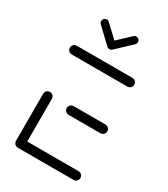

<svg xmlns="http://www.w3.org/2000/svg" viewBox="-172 -765 738 845"><g transform="rotate(30 197.0 -342.5)"><path d="M37 -22.2V-261.5Q37 -267.4 40 -272.6Q43 -277.8 48.1 -280.7Q53.3 -283.7 59.3 -283.7Q65.2 -283.7 70.4 -280.7Q75.6 -277.8 78.5 -272.6Q81.5 -267.4 81.5 -261.5V-22.2ZM364.4 -22.2Q364.4 -16.3 361.5 -11.1Q358.5 -5.9 353.3 -3Q348.1 0 342.2 0H59.3Q53.3 0 48.1 -3Q43 -5.9 40 -11.1Q37 -16.3 37 -22.2Q37 -28.1 40 -33.3Q43 -38.5 48.1 -41.5Q53.3 -44.4 59.3 -44.4H342.2Q348.1 -44.4 353.3 -41.5Q358.5 -38.5 361.5 -33.3Q364.4 -28.1 364.4 -22.2ZM158.1 -259.3Q158.1 -265.2 161.1 -270.4Q164.1 -275.6 169.3 -278.5Q174.4 -281.5 180.4 -281.5H342.2Q348.1 -281.5 353.3 -278.5Q358.5 -275.6 361.5 -270.4Q364.4 -265.2 364.4 -259.3Q364.4 -253.3 361.5 -248.1Q358.5 -243 353.3 -240Q348.1 -237 342.2 -237H180.4Q174.4 -237 169.3 -240Q164.1 -243 161.1 -248.1Q158.1 -253.3 158.1 -259.3ZM37 -496.3Q37 -502.2 40 -507.4Q43 -512.6 48.1 -515.6Q53.3 -518.5 59.3 -518.5H342.2Q348.1 -518.5 353.3 -515.6Q358.5 -512.6 361.5 -507.4Q364.4 -502.2 364.4 -496.3Q364.4 -490.4 361.5 -485.2Q358.5 -480 353.3 -477Q348.1 -474.1 342.2 -474.1H59.3Q53.3 -474.1 48.1 -477Q43 -480 40 -485.2Q37 -490.4 37 -496.3ZM191.1 -577Q198.9 -577 204.3 -582.4Q209.6 -587.8 209.6 -595.6Q209.6 -599.3 208.1 -602.8Q206.7 -606.3 204.1 -608.9L129.3 -679.6Q124.1 -684.8 116.7 -684.8Q108.9 -684.8 103.5 -679.4Q98.1 -674.1 98.1 -666.3Q98.1 -662.6 99.6 -659.1Q101.1 -655.6 103.7 -653L178.5 -582.2Q183.7 -577 191.1 -577ZM204.8 -583 279.3 -653Q281.9 -655.6 283.3 -659.1Q284.8 -662.6 284.8 -666.3Q284.8 -674.1 279.4 -679.4Q274.1 -684.8 266.3 -684.8Q258.9 -684.8 253.7 -679.6L179.6 -609.6Z"/></g></svg>

Font: 26F Galaxy Sans
Style: Regular
Weight: 400
Designer: C₂₉H₂₅N₃O₅
Version: Version 1.100;FEAKit 1.0